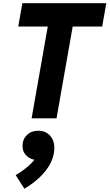

<svg xmlns="http://www.w3.org/2000/svg" viewBox="-20 -736 681 1194"><path d="M176.5 0 289.5 -641.5H444.5L331.5 0ZM93.5 -571 119 -716H641L615.5 -571ZM131.5 437.5 77.5 353Q120 328 153.8 298.8Q187.5 269.5 216 230L213 260.5Q171.5 257.5 145.8 233.5Q120 209.5 120 172Q120 130.5 147.5 103.8Q175 77 217.5 77Q262.5 77 290.2 106.5Q318 136 318 183.5Q318 232 294.5 278Q271 324 229 364.5Q187 405 131.5 437.5Z"/></svg>

Font: Google Sans Code
Style: Italic
Weight: 400
Italic angle: -10°
Monospace: yes
Designer: Google Sans Code Authors
Foundry: Google LLC
Version: Version 6.000